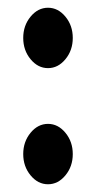

<svg xmlns="http://www.w3.org/2000/svg" viewBox="-20 -491 248 496"><path d="M59 -448Q78 -471 104 -471Q130 -471 149 -448Q168 -425 168 -393Q168 -361 149 -338Q130 -315 104 -315Q78 -315 59 -338Q40 -361 40 -393Q40 -425 59 -448ZM59 -148Q78 -171 104 -171Q130 -171 149 -148Q168 -125 168 -93Q168 -61 149 -38Q130 -15 104 -15Q78 -15 59 -38Q40 -61 40 -93Q40 -125 59 -148Z"/></svg>

Font: Oglavie Unicode
Style: Normal
Weight: 400
Version: Version 1.1